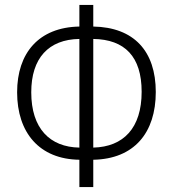

<svg xmlns="http://www.w3.org/2000/svg" viewBox="-20 -744 697 774"><path d="M356 -724H300V-637C136 -634 49 -530 49 -372C49 -209 139 -102 300 -100V10H356V-100C521 -103 608 -209 608 -373C608 -538 520 -634 356 -637ZM300 -587V-149C181 -151 106 -226 106 -372C106 -510 176 -585 300 -587ZM356 -587C483 -585 551 -516 551 -374C551 -228 478 -152 356 -149Z"/></svg>

Font: Noto Sans Display SemiCondensed Light
Style: Regular
Weight: 300
Width: 4
Designer: Monotype Design Team
Foundry: Monotype Imaging Inc.
Version: Version 1.900